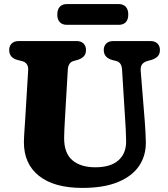

<svg xmlns="http://www.w3.org/2000/svg" viewBox="-20 -901 822 940"><path d="M593.5 -303.5 577.5 -560.5Q575.5 -596 548.5 -602.5L530.5 -607Q488 -618.5 488 -656Q488 -676 500.2 -688Q512.5 -700 535 -700H716Q738.5 -700 750.8 -688Q763 -676 763 -656Q763 -636.5 751.8 -625Q740.5 -613.5 720.5 -607.5L702.5 -602.5Q684 -597.5 675.5 -585.8Q667 -574 669 -552.5L689 -304Q693 -253.5 694 -203Q694.5 -138.5 660.8 -88.5Q627 -38.5 557.8 -9.8Q488.5 19 383 19Q245 19 170.8 -40Q96.5 -99 97 -206.5Q97 -220.5 98.5 -243Q100 -265.5 101.5 -288.8Q103 -312 104 -327.5L118 -558.5Q119.5 -594.5 85.5 -602.5L67.5 -607Q25 -617.5 25 -656Q25 -676 37.2 -688Q49.5 -700 71.5 -700H354.5Q377 -700 389 -688Q401 -676 401 -656Q401 -636.5 390 -625Q379 -613.5 359 -607.5L341 -602.5Q314 -595.5 312 -560L298 -320.5Q296 -291.5 295.2 -267.5Q294.5 -243.5 294 -225.5Q293.5 -152 333.8 -117Q374 -82 447 -82Q521.5 -82 560 -116.2Q598.5 -150.5 597.5 -210.5Q597 -243.5 595.8 -264.2Q594.5 -285 593.5 -303.5ZM260.5 -829.5Q260.5 -855 272.8 -868Q285 -881 306.5 -881H562Q583.5 -881 595.8 -867.8Q608 -854.5 608 -830Q608 -805 595.8 -792.2Q583.5 -779.5 562 -779.5H306.5Q285 -779.5 272.8 -792.5Q260.5 -805.5 260.5 -829.5Z"/></svg>

Font: Fraunces 9pt SuperSoft
Style: Bold
Weight: 700
Version: Version 1.000;[b76b70a41]